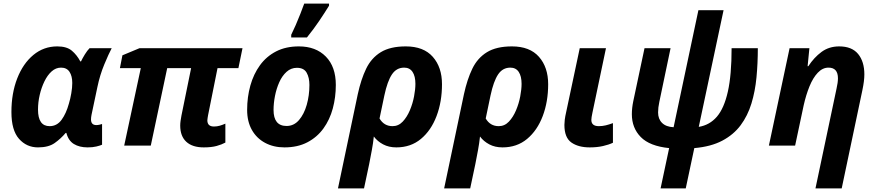

<svg xmlns="http://www.w3.org/2000/svg" viewBox="-20 -816 4915 1076"><path d="M193 10Q129 10 86.5 -38Q44 -86 44 -188Q44 -293 76.5 -376.5Q109 -460 167 -508Q225 -556 301 -556Q354 -556 382.5 -532Q411 -508 430 -472H434Q442 -489 455.5 -511Q469 -533 482 -546H606Q589 -514 564.5 -455Q540 -396 526 -329L493 -173Q490 -158 490 -147Q490 -115 520 -115Q528 -115 537 -117Q546 -119 552 -121V-5Q541 0 520 5Q499 10 471 10Q425 10 394 -9Q363 -28 352 -71H348Q321 -39 286.5 -14.5Q252 10 193 10ZM258 -109Q299 -109 325 -144.5Q351 -180 366 -235Q374 -261 379.5 -293Q385 -325 385 -351Q385 -390 369.5 -413.5Q354 -437 322 -437Q293 -437 269.5 -416Q246 -395 229 -360Q212 -325 202.5 -284Q193 -243 193 -202Q193 -109 258 -109Z M1122 10Q1058 10 1024 -21.5Q990 -53 990 -112Q990 -125 992 -139Q994 -153 997 -169L1051 -434H917L825 0H676L769 -434H652L666 -506L762 -546H1339L1316 -434H1199L1146 -170Q1145 -163 1143.5 -155Q1142 -147 1142 -142Q1142 -107 1179 -107Q1196 -107 1211.5 -111.5Q1227 -116 1243 -123V-17Q1223 -6 1194 2Q1165 10 1122 10Z M1574 10Q1513 10 1465.5 -15.5Q1418 -41 1391.5 -88Q1365 -135 1365 -200Q1365 -272 1383 -336.5Q1401 -401 1437 -450.5Q1473 -500 1527.5 -528Q1582 -556 1655 -556Q1750 -556 1806 -499Q1862 -442 1862 -340Q1862 -271 1845 -208Q1828 -145 1792.5 -96Q1757 -47 1702.5 -18.5Q1648 10 1574 10ZM1586 -110Q1627 -110 1655.5 -143Q1684 -176 1699 -228.5Q1714 -281 1714 -340Q1714 -381 1698.5 -408.5Q1683 -436 1644 -436Q1611 -436 1586 -413.5Q1561 -391 1545 -355Q1529 -319 1521 -278Q1513 -237 1513 -200Q1513 -110 1586 -110ZM1612 -606V-621Q1624 -645 1637.5 -676Q1651 -707 1663.5 -739Q1676 -771 1685 -796H1824V-784Q1800 -745 1769 -699Q1738 -653 1700 -606Z M1874 240 1985 -288Q2003 -371 2032 -431Q2061 -491 2114 -523.5Q2167 -556 2254 -556Q2354 -556 2405.5 -497.5Q2457 -439 2457 -344Q2457 -246 2426.5 -165.5Q2396 -85 2339 -37.5Q2282 10 2201 10Q2159 10 2127 -7Q2095 -24 2075 -51Q2071 -13 2064 24.5Q2057 62 2049 103L2020 240ZM2180 -109Q2213 -109 2237 -134.5Q2261 -160 2277 -198Q2293 -236 2300.5 -276Q2308 -316 2308 -346Q2308 -389 2292 -413Q2276 -437 2245 -437Q2202 -437 2176.5 -399Q2151 -361 2134 -281L2107 -152Q2132 -109 2180 -109Z M2469 240 2580 -288Q2598 -371 2627 -431Q2656 -491 2709 -523.5Q2762 -556 2849 -556Q2949 -556 3000.5 -497.5Q3052 -439 3052 -344Q3052 -246 3021.5 -165.5Q2991 -85 2934 -37.5Q2877 10 2796 10Q2754 10 2722 -7Q2690 -24 2670 -51Q2666 -13 2659 24.5Q2652 62 2644 103L2615 240ZM2775 -109Q2808 -109 2832 -134.5Q2856 -160 2872 -198Q2888 -236 2895.5 -276Q2903 -316 2903 -346Q2903 -389 2887 -413Q2871 -437 2840 -437Q2797 -437 2771.5 -399Q2746 -361 2729 -281L2702 -152Q2727 -109 2775 -109Z M3285 10Q3221 10 3182 -17.5Q3143 -45 3143 -116Q3143 -128 3145 -145Q3147 -162 3154 -193L3229 -546H3376L3300 -184Q3294 -156 3294 -144Q3294 -109 3336 -109Q3356 -109 3374.5 -113.5Q3393 -118 3415 -126V-16Q3392 -5 3359 2.5Q3326 10 3285 10Z M3682 240 3730 14Q3621 3 3571 -48Q3521 -99 3521 -176Q3521 -193 3523 -211.5Q3525 -230 3529 -249L3592 -546H3738L3675 -245Q3668 -213 3668 -186Q3668 -149 3690.5 -127Q3713 -105 3755 -103L3894 -759H4035L3896 -105Q3957 -115 3997.5 -162Q4038 -209 4059 -302.5Q4080 -396 4080 -546H4227Q4227 -462 4219.5 -383Q4212 -304 4191 -235.5Q4170 -167 4130.5 -114Q4091 -61 4027.5 -27.5Q3964 6 3871 14L3823 240Z M4550 240 4668 -319Q4676 -354 4676 -377Q4676 -437 4623 -437Q4590 -437 4563 -408.5Q4536 -380 4516.5 -332Q4497 -284 4484 -226L4436 0H4289L4405 -546H4516L4506 -445H4510Q4542 -494 4584 -525Q4626 -556 4683 -556Q4754 -556 4789 -513.5Q4824 -471 4824 -399Q4824 -363 4813 -311L4697 240Z"/></svg>

Font: Noto IKEA Latin
Style: Bold Italic
Weight: 700
Italic angle: -12°
Designer: Monotype Design Team
Foundry: Monotype Imaging Inc.
Version: Version 1.0